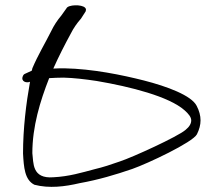

<svg xmlns="http://www.w3.org/2000/svg" viewBox="-20 -662 817 742"><path d="M68 -367C60 -347 82 -340 96 -346C81 -262 69 -166 69 -69C72 -16 75 33 113 52C170 67 232 59 287 46C360 33 427 13 491 -9C551 -30 725 -112 741 -143C750 -161 755 -179 755 -197C755 -215 750 -234 740 -253C720 -293 626 -328 536 -351C453 -372 338 -396 229 -398C216 -398 202 -398 186 -397C207 -444 231 -491 254 -533C264 -553 277 -572 293 -590L311 -618C312 -623 314 -627 309 -632C296 -646 243 -644 237 -630L217 -602C201 -583 188 -563 178 -542C155 -496 126 -448 105 -398C104 -395 104 -388 101 -388L77 -377C72 -375 70 -372 68 -367ZM105 -70C105 -173 135 -271 170 -360C187 -361 205 -362 226 -362C264 -361 308 -356 354 -349C484 -327 633 -289 693 -236C709 -222 719 -209 719 -197C719 -185 713 -173 697 -160C667 -134 492 -54 443 -38C409 -26 379 -16 345 -8C296 5 247 20 187 23C102 30 110 -34 105 -70Z"/></svg>

Font: Stray Cat
Style: UltExt
Weight: 400
Version: Version 1.0